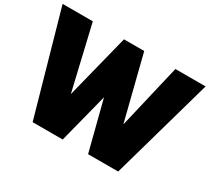

<svg xmlns="http://www.w3.org/2000/svg" viewBox="-161 -1087 1472 1349"><g transform="rotate(30 575.0 -412.5)"><path d="M228 0H472L575 -402L678 0H922L1155 -825H910L788 -305L657 -825H493L362 -305L240 -825H-5Z"/></g></svg>

Font: Spartan Black
Style: Regular
Weight: 900
Designer: Matt Bailey, Mirko Velimirovic
Foundry: Matt Bailey
Version: Version 1.003; ttfautohint (v1.8.3)